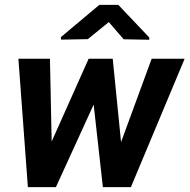

<svg xmlns="http://www.w3.org/2000/svg" viewBox="-20 -770 780 790"><path d="M172.9 -143.6 344.7 -528.3H435.1L378.4 -368.2L210 0H133.8ZM185.5 -528.3 193.8 -129.9 177.7 0H94.7L55.7 -528.3ZM465.3 -150.4 604 -528.3H739.7L518.6 0H430.7ZM443.8 -528.3 483.4 -132.3 474.1 0H403.3L360.8 -380.4V-528.3ZM466.8 -750 594.2 -615.7V-606.4L488.8 -608.4L427.7 -679.2L341.3 -608.9L231 -606.9L230.5 -617.2L388.7 -750Z"/></svg>

Font: Roboto
Style: Bold Italic
Weight: 700
Italic angle: -12°
Designer: Christian Robertson
Foundry: Google
Version: Version 3.0